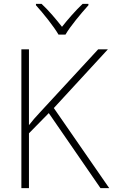

<svg xmlns="http://www.w3.org/2000/svg" viewBox="-20 -968 640 988"><path d="M281 -790H317C341 -832 398 -900 435 -941V-948H405C369 -914 328 -867 299 -830C270 -867 231 -914 194 -948H165V-941C202 -900 257 -832 281 -790ZM90 0H129V-282L231 -386L497 0H542L257 -412L535 -714H485L185 -389C163 -366 148 -348 129 -324V-714H90Z"/></svg>

Font: Noto Sans Mono ExtraLight
Style: Regular
Weight: 200
Designer: Monotype Design Team
Foundry: Monotype Imaging Inc.
Version: Version 2.014